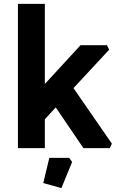

<svg xmlns="http://www.w3.org/2000/svg" viewBox="-20 -760 620 985"><path d="M72 0V-740H210V-329L393 -528H529L540 -505L357 -308L554 -23L543 0H408L266 -209L210 -148V0ZM202 179 233 50H335L350 71L295 205Z"/></svg>

Font: Oxanium ExtraLight
Style: Bold
Weight: 700
Version: Version 2.000